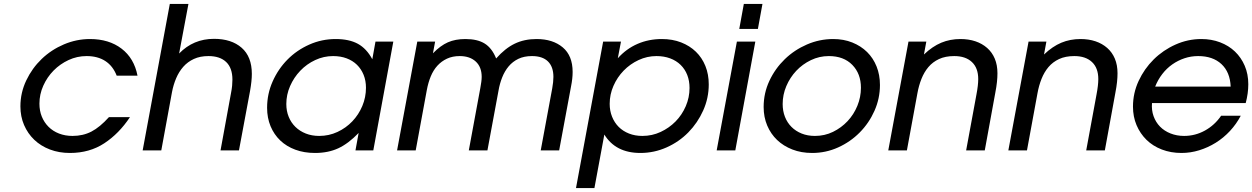

<svg xmlns="http://www.w3.org/2000/svg" viewBox="-20 -759 6320 969"><path d="M636 -168Q581 -85 506.5 -36Q432 13 333 13Q278 13 232 -4.5Q186 -22 153 -53.5Q120 -85 101.5 -128Q83 -171 83 -222Q83 -291 112.5 -353Q142 -415 190.5 -461.5Q239 -508 302.5 -535Q366 -562 434 -562Q530 -562 593.5 -513.5Q657 -465 674 -377H569Q550 -426 511.5 -451Q473 -476 417 -476Q369 -476 326 -456Q283 -436 250.5 -403Q218 -370 198.5 -326.5Q179 -283 179 -236Q179 -200 191 -170.5Q203 -141 225 -119Q247 -97 278 -85Q309 -73 346 -73Q399 -73 441.5 -95Q484 -117 530 -168Z M837 -739H931L884 -489Q956 -563 1060 -563Q1148 -563 1199.5 -518Q1251 -473 1251 -386Q1251 -351 1242 -300L1186 0H1093L1146 -290Q1150 -310 1151.5 -326.5Q1153 -343 1153 -357Q1153 -416 1121.5 -446Q1090 -476 1032 -476Q990 -476 958.5 -461.5Q927 -447 905 -422Q883 -397 869 -364Q855 -331 848 -294L794 0H700Z M1790 -88Q1738 -34 1687 -10.5Q1636 13 1570 13Q1515 13 1470.5 -3.5Q1426 -20 1394.5 -50Q1363 -80 1345.5 -122Q1328 -164 1328 -215Q1328 -285 1356 -348Q1384 -411 1431 -458.5Q1478 -506 1541 -534Q1604 -562 1674 -562Q1742 -562 1786 -538Q1830 -514 1859 -460L1875 -549H1965L1864 0H1774ZM1425 -234Q1425 -199 1437 -169.5Q1449 -140 1471 -118.5Q1493 -97 1523.5 -85Q1554 -73 1591 -73Q1640 -73 1683 -93Q1726 -113 1758 -146.5Q1790 -180 1808.5 -224Q1827 -268 1827 -316Q1827 -352 1815 -381.5Q1803 -411 1781.5 -432Q1760 -453 1729.5 -464.5Q1699 -476 1661 -476Q1614 -476 1571 -456Q1528 -436 1495.5 -402Q1463 -368 1444 -324.5Q1425 -281 1425 -234Z M2086 -549H2176L2165 -490Q2203 -529 2240.5 -545.5Q2278 -562 2329 -562Q2390 -562 2426.5 -539Q2463 -516 2484 -464Q2529 -515 2577.5 -538.5Q2626 -562 2688 -562Q2770 -562 2820 -520Q2870 -478 2870 -396Q2870 -379 2868 -361Q2866 -343 2862 -323L2802 0H2709L2767 -313Q2773 -346 2773 -371Q2773 -422 2745.5 -449Q2718 -476 2665 -476Q2625 -476 2596 -462Q2567 -448 2547 -424Q2527 -400 2514.5 -368.5Q2502 -337 2496 -302L2440 0H2346L2404 -314Q2407 -331 2409 -345Q2411 -359 2411 -371Q2411 -421 2381 -448.5Q2351 -476 2300 -476Q2264 -476 2236 -463Q2208 -450 2187.5 -427.5Q2167 -405 2154 -373.5Q2141 -342 2134 -304L2078 0H1984Z M3024 -549H3114L3098 -465Q3141 -513 3197.5 -537.5Q3254 -562 3320 -562Q3374 -562 3417.5 -545Q3461 -528 3492 -498Q3523 -468 3540 -426Q3557 -384 3557 -333Q3557 -264 3529 -201.5Q3501 -139 3454 -91Q3407 -43 3344 -15Q3281 13 3212 13Q3087 13 3030 -80L2980 190H2887ZM3057 -235Q3057 -200 3069 -170Q3081 -140 3102.5 -118.5Q3124 -97 3154.5 -85Q3185 -73 3222 -73Q3271 -73 3314 -93Q3357 -113 3389.5 -146Q3422 -179 3441 -223Q3460 -267 3460 -315Q3460 -351 3448.5 -380.5Q3437 -410 3415 -431.5Q3393 -453 3362 -464.5Q3331 -476 3293 -476Q3246 -476 3203 -456Q3160 -436 3127.5 -402.5Q3095 -369 3076 -325.5Q3057 -282 3057 -235Z M3699 -549H3792L3691 0H3597ZM3734 -739H3828L3805 -613H3711Z M3834 -219Q3834 -289 3863 -351Q3892 -413 3940.5 -460Q3989 -507 4052.5 -534.5Q4116 -562 4185 -562Q4238 -562 4281.5 -544.5Q4325 -527 4356 -496.5Q4387 -466 4404 -423.5Q4421 -381 4421 -330Q4421 -262 4393.5 -200Q4366 -138 4319 -90.5Q4272 -43 4210 -15Q4148 13 4079 13Q4024 13 3979 -4.5Q3934 -22 3902 -52.5Q3870 -83 3852 -125.5Q3834 -168 3834 -219ZM3930 -234Q3930 -199 3941.5 -169.5Q3953 -140 3974.5 -118.5Q3996 -97 4026 -85Q4056 -73 4093 -73Q4142 -73 4184 -93.5Q4226 -114 4257.5 -147.5Q4289 -181 4307 -225Q4325 -269 4325 -316Q4325 -387 4281.5 -431.5Q4238 -476 4163 -476Q4115 -476 4072.5 -455.5Q4030 -435 3998.5 -401.5Q3967 -368 3948.5 -324.5Q3930 -281 3930 -234Z M4565 -549H4655L4643 -484Q4686 -525 4730.5 -543.5Q4775 -562 4827 -562Q4869 -562 4903 -550.5Q4937 -539 4962 -517Q4987 -495 5000.5 -463Q5014 -431 5014 -389Q5014 -369 5011.5 -345Q5009 -321 5003 -290L4950 0H4856L4908 -282Q4917 -329 4917 -360Q4917 -416 4885 -446Q4853 -476 4796 -476Q4751 -476 4719 -461Q4687 -446 4665.5 -420.5Q4644 -395 4630.5 -361Q4617 -327 4610 -288L4557 0H4463Z M5171 -549H5261L5249 -484Q5292 -525 5336.5 -543.5Q5381 -562 5433 -562Q5475 -562 5509 -550.5Q5543 -539 5568 -517Q5593 -495 5606.5 -463Q5620 -431 5620 -389Q5620 -369 5617.5 -345Q5615 -321 5609 -290L5556 0H5462L5514 -282Q5523 -329 5523 -360Q5523 -416 5491 -446Q5459 -476 5402 -476Q5357 -476 5325 -461Q5293 -446 5271.5 -420.5Q5250 -395 5236.5 -361Q5223 -327 5216 -288L5163 0H5069Z M6242 -175Q6220 -133 6187.5 -98Q6155 -63 6115.5 -38.5Q6076 -14 6032 -0.5Q5988 13 5943 13Q5889 13 5843.5 -4.5Q5798 -22 5766 -53.5Q5734 -85 5716 -127.5Q5698 -170 5698 -221Q5698 -289 5726.5 -350.5Q5755 -412 5802.5 -459Q5850 -506 5912.5 -534Q5975 -562 6043 -562Q6094 -562 6137.5 -545.5Q6181 -529 6212.5 -499Q6244 -469 6262 -427Q6280 -385 6280 -334Q6280 -288 6267 -239H5794Q5791 -203 5802 -172.5Q5813 -142 5834.5 -120Q5856 -98 5887.5 -85.5Q5919 -73 5956 -73Q6012 -73 6061 -100Q6110 -127 6143 -175ZM6191 -322Q6188 -395 6144.5 -435.5Q6101 -476 6027 -476Q5991 -476 5958 -465Q5925 -454 5896.5 -434Q5868 -414 5846 -385.5Q5824 -357 5810 -322Z"/></svg>

Font: Involve Medium Oblique
Style: Italic
Weight: 500
Italic angle: -10.5°
Designer: Stefan Peev
Foundry: Context Ltd.
Version: Version 1.001